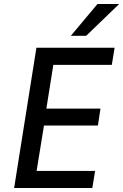

<svg xmlns="http://www.w3.org/2000/svg" viewBox="-20 -945 619 965"><path d="M51 0 163 -705H556L542 -619H248L213 -399H485L472 -314H201L164 -86H458L444 0ZM336 -765 470 -925H579L413 -765Z"/></svg>

Font: Nunito Sans 7pt Condensed SemiBold
Style: Italic
Weight: 600
Width: 3
Italic angle: -9°
Designer: Vernon Adams
Foundry: Vernon Adams
Version: Version 3.101;gftools[0.9.27]